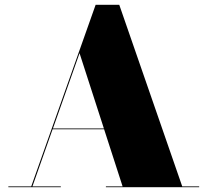

<svg xmlns="http://www.w3.org/2000/svg" viewBox="-20 -785 870 805"><path d="M15 -3.5V0H235V-3.5H116L200.5 -243H416.5L494 -3.5H424V0H815V-3.5H744L480 -765H381L111 -3.5ZM313.5 -562 415.5 -246.5H202Z"/></svg>

Font: Bodoni* 48pt Fatface
Style: Regular
Weight: 900
Version: Version 2.3